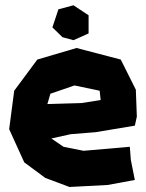

<svg xmlns="http://www.w3.org/2000/svg" viewBox="-20 -707 567 746"><path d="M503.9 -218.8 511.7 -253.9 507.8 -358.4 449.2 -475.6 277.3 -520.5 125 -475.6 35.2 -354.5 15.6 -205.1 74.2 -76.2 156.2 -15.6 250 19.5 398.4 11.7 503.9 -7.8 488.3 -85.9 484.4 -136.7 304.7 -121.1 226.6 -136.7 179.7 -168.9 253.9 -185.5 351.6 -193.4ZM371.1 -318.4 296.9 -306.6 164.1 -302.7 175.8 -342.8 269.5 -375 367.2 -354.5ZM265.6 -550.8 324.2 -577.1V-647.5L265.6 -686.5L207 -670.9L183.6 -600.6L222.7 -562.5Z"/></svg>

Font: MaokenAssortedSans-Lite
Style: Lite
Weight: 400
Version: Version 1.400